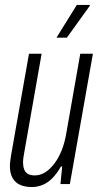

<svg xmlns="http://www.w3.org/2000/svg" viewBox="-20 -743 405 775"><path d="M109 12Q82 12 62 3.5Q42 -5 31 -24Q20 -43 20 -72Q20 -82 21.5 -93.5Q23 -105 25 -118L97 -526H148L78 -128Q76 -117 74.5 -107Q73 -97 73 -87Q73 -72 77.5 -59.5Q82 -47 92.5 -41Q103 -35 121 -35Q141 -35 160 -46Q179 -57 197 -79.5Q215 -102 228.5 -135Q242 -168 249 -213L304 -526H355L262 0H224L231 -71H226Q209 -41 190 -22.5Q171 -4 150.5 4Q130 12 109 12ZM208 -591 290 -723H343L342 -719L250 -591Z"/></svg>

Font: Archivo ExtraCondensed ExtraLight
Style: Italic
Weight: 250
Width: 2
Italic angle: -10°
Designer: Hector Gatti
Foundry: Omnibus-Type
Version: Version 2.001